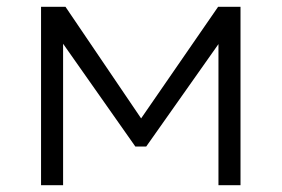

<svg xmlns="http://www.w3.org/2000/svg" viewBox="-20 -546 830 566"><path d="M101 0H166V-417L379 -114H411L624 -416V0H689V-526H623L396 -197L173 -526H101Z"/></svg>

Font: Malon Grotesk
Style: Regular
Weight: 400
Designer: Julieta Ulanovsky
Foundry: Julieta Ulanovsky
Version: Version 7.200